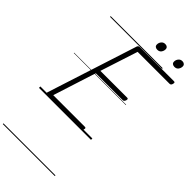

<svg xmlns="http://www.w3.org/2000/svg" viewBox="-507 -1326 1950 1950"><g transform="rotate(45 468.0 -351.0)"><path d="M114 0Q100 0 93.5 -5.5Q87 -11 91 -23L405 -998Q409 -1008 415.5 -1012.5Q422 -1017 437 -1017H922Q933 -1017 935 -1011Q937 -1005 934 -992Q931 -979 924.5 -973Q918 -967 908 -967H450L319 -563H704Q715 -563 717 -556.5Q719 -550 716 -538Q712 -525 705.5 -519Q699 -513 690 -513H303L155 -50H609Q620 -50 622.5 -44Q625 -38 621 -25Q618 -12 611.5 -6Q605 0 595 0ZM576 -1123Q558 -1123 546.5 -1132Q535 -1141 535 -1159Q535 -1183 550.5 -1202.5Q566 -1222 593 -1222Q611 -1222 622 -1212.5Q633 -1203 633 -1186Q633 -1162 618.5 -1142.5Q604 -1123 576 -1123ZM822 -1123Q804 -1123 792.5 -1132Q781 -1141 781 -1159Q781 -1183 796.5 -1202.5Q812 -1222 839 -1222Q856 -1222 867.5 -1212.5Q879 -1203 879 -1186Q879 -1162 864.5 -1142.5Q850 -1123 822 -1123ZM0 510H747V520H0ZM0 -20H747V0H0ZM0 -505H747V-500H0ZM0 -1030H747V-1020H0Z"/></g></svg>

Font: Playwrite CO Guides
Style: Regular
Weight: 400
Designer: Veronika Burian, José Scaglione
Foundry: TypeTogether
Version: Version 1.003